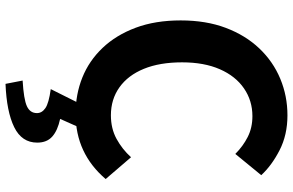

<svg xmlns="http://www.w3.org/2000/svg" viewBox="-203 -591 1062 696"><g transform="rotate(90 328.0 -243.0)"><path d="M392 14Q322 14 261 -10.5Q200 -35 153.5 -84Q107 -133 80.5 -204Q54 -275 54 -367Q54 -459 81 -530.5Q108 -602 155.5 -652Q203 -702 265.5 -728Q328 -754 398 -754Q469 -754 524.5 -725.5Q580 -697 615 -659L538 -565Q510 -593 476.5 -610Q443 -627 401 -627Q345 -627 300.5 -596.5Q256 -566 231 -509Q206 -452 206 -372Q206 -291 229.5 -233.5Q253 -176 296.5 -145Q340 -114 398 -114Q446 -114 483.5 -134.5Q521 -155 550 -187L629 -95Q583 -41 524 -13.5Q465 14 392 14ZM284 268 272 206Q340 202 365 190.5Q390 179 390 154Q390 136 372 123.5Q354 111 303 104L357 -4H444L411 70Q453 79 475 98.5Q497 118 497 153Q497 209 441 236.5Q385 264 284 268Z"/></g></svg>

Font: Noto Sans JP Thin
Style: Bold
Weight: 700
Version: Version 2.004-H2;hotconv 1.0.118;makeotfexe 2.5.65603